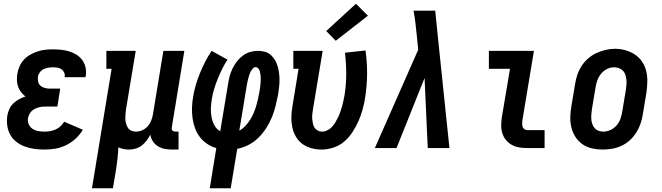

<svg xmlns="http://www.w3.org/2000/svg" viewBox="-20 -792 3540 1027"><path d="M219 8Q192 8 165 4.5Q138 1 113.5 -8Q89 -17 68.5 -32.5Q48 -48 35.5 -70Q23 -92 19 -119Q15 -146 19 -173Q22 -190 29.5 -207.5Q37 -225 51 -238.5Q65 -252 81.5 -261Q98 -270 116 -276Q103 -286 92.5 -299.5Q82 -313 76.5 -329Q71 -345 70.5 -362.5Q70 -380 73 -398Q76 -418 85 -438Q94 -458 109 -474Q124 -490 143.5 -500.5Q163 -511 183 -517.5Q203 -524 223.5 -526Q244 -528 264 -528Q287 -528 309 -525.5Q331 -523 352 -516.5Q373 -510 390.5 -498.5Q408 -487 420.5 -470Q433 -453 437.5 -431.5Q442 -410 439 -388Q438 -385 438 -383Q438 -381 437 -379H326Q326 -380 326 -380.5Q326 -381 326 -382Q328 -394 323 -404.5Q318 -415 309 -421.5Q300 -428 288 -430Q276 -432 264 -432Q252 -432 239 -430Q226 -428 214 -422.5Q202 -417 193.5 -405.5Q185 -394 183 -382Q181 -368 184 -355Q187 -342 196.5 -333.5Q206 -325 219.5 -321.5Q233 -318 246 -318H302L287 -222H231Q220 -222 209.5 -221.5Q199 -221 188.5 -218Q178 -215 168 -210.5Q158 -206 150 -198.5Q142 -191 137 -181Q132 -171 130 -160Q127 -143 133.5 -127.5Q140 -112 154 -103Q168 -94 184.5 -91Q201 -88 219 -88Q234 -88 248.5 -90.5Q263 -93 277.5 -99.5Q292 -106 304 -117Q316 -128 323 -141L423 -98Q408 -72 384.5 -50.5Q361 -29 333.5 -15.5Q306 -2 277 3Q248 8 219 8Z M472 215 577 -424H549V-520H706L654 -207Q652 -194 651 -180.5Q650 -167 650.5 -154.5Q651 -142 654.5 -130Q658 -118 664.5 -108Q671 -98 682.5 -93Q694 -88 707 -88Q725 -88 741.5 -95.5Q758 -103 770 -116.5Q782 -130 788.5 -146.5Q795 -163 798 -180L854 -520H966L899 -111Q898 -107 898.5 -102Q899 -97 902 -94Q905 -91 909.5 -89.5Q914 -88 918 -88H935V8H902Q882 8 862 4.5Q842 1 825 -9.5Q808 -20 797.5 -36.5Q787 -53 784 -72Q776 -56 764.5 -40.5Q753 -25 738 -13.5Q723 -2 705 3Q687 8 670 8Q655 8 640.5 5Q626 2 613 -4Q612 24 609 52Q606 80 602 107L584 215Z M1102 215 1137 0Q1111 -7 1088 -22.5Q1065 -38 1049 -59Q1033 -80 1023.5 -105.5Q1014 -131 1010 -159.5Q1006 -188 1007 -217Q1008 -246 1013 -274Q1018 -306 1027.5 -338Q1037 -370 1049.5 -400.5Q1062 -431 1077.5 -461.5Q1093 -492 1112 -520L1197 -473Q1181 -449 1168 -422.5Q1155 -396 1144.5 -370Q1134 -344 1125.5 -316.5Q1117 -289 1113 -262Q1109 -238 1108 -213.5Q1107 -189 1111.5 -165.5Q1116 -142 1127 -121.5Q1138 -101 1158 -90L1200 -343Q1203 -364 1208.5 -384.5Q1214 -405 1223.5 -425Q1233 -445 1247 -463Q1261 -481 1279 -494.5Q1297 -508 1318 -514Q1339 -520 1360 -520Q1379 -520 1397 -515Q1415 -510 1428.5 -498Q1442 -486 1451 -470.5Q1460 -455 1465 -438Q1470 -421 1472.5 -402.5Q1475 -384 1475 -365Q1475 -346 1473 -327Q1471 -308 1468 -289Q1462 -258 1454.5 -227Q1447 -196 1435 -166.5Q1423 -137 1405 -108.5Q1387 -80 1363.5 -56.5Q1340 -33 1310.5 -17.5Q1281 -2 1249 4L1214 215ZM1260 -93Q1278 -103 1292.5 -118.5Q1307 -134 1318 -151.5Q1329 -169 1337 -188Q1345 -207 1350.5 -226Q1356 -245 1360.5 -264.5Q1365 -284 1368 -303Q1370 -312 1371 -321.5Q1372 -331 1373 -340Q1374 -349 1374.5 -358Q1375 -367 1374.5 -376Q1374 -385 1373 -394Q1372 -403 1369.5 -411.5Q1367 -420 1361 -426.5Q1355 -433 1346 -433Q1339 -433 1333.5 -427Q1328 -421 1324 -414.5Q1320 -408 1317 -401Q1314 -394 1312 -386.5Q1310 -379 1308 -372Q1306 -365 1304.5 -358Q1303 -351 1301.5 -343.5Q1300 -336 1299 -329Z M1700 8Q1672 8 1645 0.5Q1618 -7 1597 -22.5Q1576 -38 1562.5 -61.5Q1549 -85 1543.5 -111Q1538 -137 1538.5 -165.5Q1539 -194 1544 -222L1577 -424H1549V-520H1706L1654 -207Q1652 -194 1650.5 -181.5Q1649 -169 1650 -156.5Q1651 -144 1653.5 -132Q1656 -120 1662 -110Q1668 -100 1679 -94Q1690 -88 1702 -88Q1717 -88 1731.5 -95Q1746 -102 1756.5 -114Q1767 -126 1775 -139.5Q1783 -153 1789.5 -167Q1796 -181 1801 -195.5Q1806 -210 1810 -224Q1814 -238 1817 -253Q1820 -268 1823 -283Q1832 -340 1832 -396.5Q1832 -453 1825 -510L1935 -522Q1944 -459 1943.5 -396Q1943 -333 1933 -269Q1928 -237 1919.5 -206Q1911 -175 1897.5 -144.5Q1884 -114 1865.5 -85.5Q1847 -57 1821.5 -35Q1796 -13 1763.5 -2.5Q1731 8 1700 8ZM1776 -574 1725 -626 1884 -772 1948 -708Z M1985 0 2217 -526 2209 -606Q2206 -638 2202 -670.5Q2198 -703 2192 -735H2308L2320 -615L2384 0H2268L2251 -375L2101 0Z M2800 0Q2778 0 2757 -3.5Q2736 -7 2718 -17Q2700 -27 2687 -42.5Q2674 -58 2667.5 -77.5Q2661 -97 2661 -119Q2661 -141 2664 -163L2708 -424H2595V-520H2836L2774 -147Q2773 -138 2773 -129.5Q2773 -121 2775.5 -113.5Q2778 -106 2785 -101Q2792 -96 2800 -96H2893V0Z M3205 8Q3176 8 3148 2Q3120 -4 3097 -19.5Q3074 -35 3059 -58Q3044 -81 3037 -108Q3030 -135 3030.5 -164Q3031 -193 3036 -222L3056 -342Q3060 -367 3068 -391.5Q3076 -416 3090.5 -438.5Q3105 -461 3125.5 -479Q3146 -497 3170 -508Q3194 -519 3219 -525Q3244 -531 3269 -531Q3299 -531 3326.5 -523Q3354 -515 3376.5 -500Q3399 -485 3414.5 -462Q3430 -439 3436.5 -412Q3443 -385 3442.5 -356Q3442 -327 3438 -298L3418 -178Q3414 -153 3405.5 -128.5Q3397 -104 3382.5 -81.5Q3368 -59 3348 -41Q3328 -23 3304 -12Q3280 -1 3254.5 3.5Q3229 8 3205 8ZM3207 -88Q3226 -88 3245 -96.5Q3264 -105 3277.5 -120.5Q3291 -136 3298 -155Q3305 -174 3308 -193L3328 -313Q3330 -327 3331 -340.5Q3332 -354 3330.5 -367Q3329 -380 3325 -392.5Q3321 -405 3312 -414Q3303 -423 3290.5 -427.5Q3278 -432 3265 -432Q3245 -432 3227 -423Q3209 -414 3196 -398.5Q3183 -383 3176 -364.5Q3169 -346 3166 -327L3146 -207Q3144 -193 3143 -179.5Q3142 -166 3143 -153Q3144 -140 3148.5 -128Q3153 -116 3161 -106.5Q3169 -97 3181 -92.5Q3193 -88 3207 -88Z"/></svg>

Font: Iosevka Gothic
Style: Bold Italic
Weight: 700
Italic angle: -9°
Monospace: yes
Designer: Belleve Invis
Foundry: Belleve Invis
Version: Version 15.5.1; ttfautohint (v1.8.4)